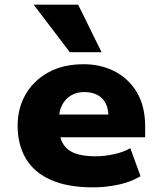

<svg xmlns="http://www.w3.org/2000/svg" viewBox="-20 -797 699 828"><path d="M381 11Q271 11 198.5 -21.5Q126 -54 91 -114Q56 -174 56 -255Q56 -329 89.5 -388.5Q123 -448 187 -484Q251 -520 341 -520Q415 -520 475 -489Q535 -458 570.5 -398.5Q606 -339 606 -251V-205H210V-303H456L448 -289Q448 -346 420 -373Q392 -400 343 -400Q311 -400 286.5 -385.5Q262 -371 248 -344.5Q234 -318 234 -279V-257Q234 -209 250.5 -179.5Q267 -150 301.5 -136.5Q336 -123 392 -123Q430 -123 471.5 -132Q513 -141 542 -158L586 -37Q542 -11 487.5 0Q433 11 381 11ZM281 -572 125 -777H317L418 -572Z"/></svg>

Font: Nunito Sans 6pt Black
Style: Regular
Weight: 900
Version: Version 3.101;gftools[0.9.27]